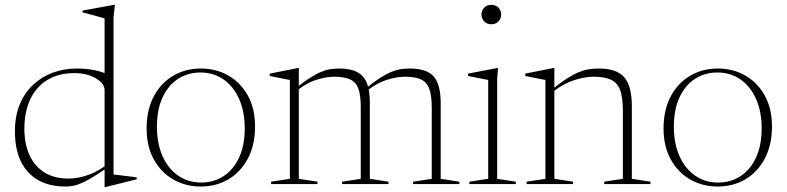

<svg xmlns="http://www.w3.org/2000/svg" viewBox="-20 -740 3164 772"><path d="M400.5 -377.5Q400.5 -404 365.5 -425Q330.5 -446 279.5 -446Q214.5 -446 169.8 -418.2Q125 -390.5 101.5 -340.2Q78 -290 78 -222Q78 -161 98.8 -116Q119.5 -71 159 -46.5Q198.5 -22 254.5 -22Q294.5 -22 337.5 -37.5Q380.5 -53 428 -92L430 -78.5Q388 -49.5 359.5 -31.8Q331 -14 310.8 -5Q290.5 4 275 7Q259.5 10 243.5 10Q179 10 133.5 -15.8Q88 -41.5 64 -91Q40 -140.5 40 -212Q40 -272.5 59.2 -319.5Q78.5 -366.5 112.8 -398.8Q147 -431 192.2 -447.8Q237.5 -464.5 289.5 -464.5Q314 -464.5 336.5 -461.8Q359 -459 381 -452.8Q403 -446.5 426.5 -435L400.5 -411V-666Q394.5 -668 378.8 -672.2Q363 -676.5 344.8 -681.5Q326.5 -686.5 312 -690V-697.5L438 -720.5H442L436.5 -670.5V-38.5Q441 -38 452.8 -36.5Q464.5 -35 479.5 -33.2Q494.5 -31.5 508 -29.8Q521.5 -28 529.5 -27V-19L405 12H400.5V-64.5Z M789 -6Q839 -6 878.5 -31.5Q918 -57 941 -105.8Q964 -154.5 964 -224Q964 -291.5 941.5 -342Q919 -392.5 879 -420.5Q839 -448.5 786 -448.5Q736 -448.5 696.5 -423.2Q657 -398 634 -349.2Q611 -300.5 611 -230.5Q611 -163 633.5 -112.5Q656 -62 696.2 -34Q736.5 -6 789 -6ZM787 10Q726.5 10 677 -18.2Q627.5 -46.5 598.5 -99Q569.5 -151.5 569.5 -223Q569.5 -297.5 598 -351.8Q626.5 -406 676 -435.2Q725.5 -464.5 788 -464.5Q849 -464.5 898.2 -436.2Q947.5 -408 976.5 -355.8Q1005.5 -303.5 1005.5 -232Q1005.5 -157.5 977 -103.2Q948.5 -49 899.2 -19.5Q850 10 787 10Z M1181.5 -386V-21L1256.5 -9.5V0H1070V-9.5L1145.5 -21V-418.5Q1137.5 -420 1118 -423.8Q1098.5 -427.5 1064.5 -434.5V-444L1177.5 -466.5H1181.5ZM1467 -330V-21L1542 -9.5V0H1355.5V-9.5L1430.5 -21V-311Q1430.5 -357 1421 -383.2Q1411.5 -409.5 1388.2 -420.5Q1365 -431.5 1323.5 -431.5Q1292.5 -431.5 1253.2 -419.5Q1214 -407.5 1176.5 -377.5L1168 -384Q1200 -410 1224.8 -426Q1249.5 -442 1269.8 -450.5Q1290 -459 1308 -461.8Q1326 -464.5 1344 -464.5Q1389 -464.5 1416 -450.2Q1443 -436 1455 -406.5Q1467 -377 1467 -330ZM1752 -324.5V-21L1827 -9.5V0H1641V-9.5L1716 -21V-306Q1716 -356 1706 -383Q1696 -410 1672.5 -420.8Q1649 -431.5 1607.5 -431.5Q1576 -431.5 1536.2 -419.2Q1496.5 -407 1458.5 -377L1449 -383Q1481.5 -409.5 1506.8 -425.8Q1532 -442 1552.2 -450.5Q1572.5 -459 1590.8 -461.8Q1609 -464.5 1627.5 -464.5Q1695.5 -464.5 1723.8 -432.5Q1752 -400.5 1752 -324.5Z M1955.5 -642.5Q1937.5 -642.5 1926.8 -654Q1916 -665.5 1916 -682Q1916 -697.5 1926.8 -709Q1937.5 -720.5 1955.5 -720.5Q1974 -720.5 1984.5 -709Q1995 -697.5 1995 -682Q1995 -665.5 1984.5 -654Q1974 -642.5 1955.5 -642.5ZM1982.5 -466.5 1979 -423V-21L2054 -9.5V0H1867.5V-9.5L1943 -21V-418.5Q1937.5 -419.5 1924 -422.2Q1910.5 -425 1894 -428.2Q1877.5 -431.5 1862 -434.5V-444L1978.5 -466.5Z M2209 -383.5V-21L2284 -9.5V0H2097.5V-9.5L2173 -21V-418.5Q2165 -420 2145.5 -423.8Q2126 -427.5 2092 -434.5V-444L2205 -466.5H2209ZM2409.5 -9.5 2484.5 -21V-293Q2484.5 -347 2473.8 -377Q2463 -407 2437.2 -419.2Q2411.5 -431.5 2367 -431.5Q2332.5 -431.5 2289.5 -418Q2246.5 -404.5 2205 -372L2196 -377.5Q2231 -406 2257.8 -423.2Q2284.5 -440.5 2306.5 -449.5Q2328.5 -458.5 2347.8 -461.5Q2367 -464.5 2387 -464.5Q2460 -464.5 2490.2 -429.2Q2520.5 -394 2520.5 -313V-21L2595.5 -9.5V0H2409.5Z M2867.5 -6Q2917.5 -6 2957 -31.5Q2996.5 -57 3019.5 -105.8Q3042.5 -154.5 3042.5 -224Q3042.5 -291.5 3020 -342Q2997.5 -392.5 2957.5 -420.5Q2917.5 -448.5 2864.5 -448.5Q2814.5 -448.5 2775 -423.2Q2735.5 -398 2712.5 -349.2Q2689.5 -300.5 2689.5 -230.5Q2689.5 -163 2712 -112.5Q2734.5 -62 2774.8 -34Q2815 -6 2867.5 -6ZM2865.5 10Q2805 10 2755.5 -18.2Q2706 -46.5 2677 -99Q2648 -151.5 2648 -223Q2648 -297.5 2676.5 -351.8Q2705 -406 2754.5 -435.2Q2804 -464.5 2866.5 -464.5Q2927.5 -464.5 2976.8 -436.2Q3026 -408 3055 -355.8Q3084 -303.5 3084 -232Q3084 -157.5 3055.5 -103.2Q3027 -49 2977.8 -19.5Q2928.5 10 2865.5 10Z"/></svg>

Font: Newsreader 36pt ExtraLight
Style: Regular
Weight: 250
Designer: Hugues Gentile
Foundry: Production Type
Version: Version 1.003